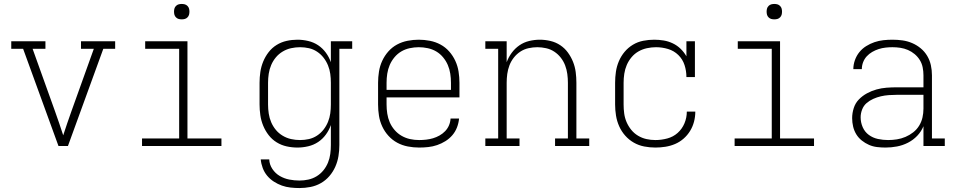

<svg xmlns="http://www.w3.org/2000/svg" viewBox="-20 -739 4840 972"><path d="M276 0 97 -492H37V-530H210V-492H145L258 -177Q269 -146 279.5 -115.5Q290 -85 300 -54Q310 -85 320.5 -115.5Q331 -146 342 -177L455 -492H390V-530H563V-492H503L324 0Z M699 0V-38H887V-492H715V-530H929V-38H1101V0ZM900 -641Q892 -641 884.5 -643Q877 -645 871 -651Q865 -657 863 -664.5Q861 -672 861 -680Q861 -688 863 -695.5Q865 -703 871 -709Q877 -715 884.5 -717Q892 -719 900 -719Q908 -719 915.5 -717Q923 -715 929 -709Q935 -703 937 -695.5Q939 -688 939 -680Q939 -672 937 -664.5Q935 -657 929 -651Q923 -645 915.5 -643Q908 -641 900 -641Z M1496 213Q1474 213 1451 210.5Q1428 208 1407 200.5Q1386 193 1366.5 180.5Q1347 168 1332.5 150.5Q1318 133 1310 111.5Q1302 90 1300 68H1343Q1344 94 1359 116.5Q1374 139 1396.5 152Q1419 165 1444.5 170Q1470 175 1496 175Q1519 175 1541.5 170Q1564 165 1583.5 153Q1603 141 1617.5 123Q1632 105 1640.5 84Q1649 63 1652 40.5Q1655 18 1655 -5V-106Q1646 -80 1629.5 -57.5Q1613 -35 1590.5 -20Q1568 -5 1540.5 1.5Q1513 8 1486 8Q1458 8 1431 2Q1404 -4 1380.5 -18.5Q1357 -33 1340 -55Q1323 -77 1312.5 -102.5Q1302 -128 1298 -155.5Q1294 -183 1294 -210V-320Q1294 -347 1298 -374.5Q1302 -402 1312.5 -427.5Q1323 -453 1340 -475Q1357 -497 1380.5 -511.5Q1404 -526 1431 -532Q1458 -538 1486 -538Q1513 -538 1540.5 -531.5Q1568 -525 1590.5 -510Q1613 -495 1629.5 -472.5Q1646 -450 1655 -424V-530H1763V-492H1698V-5Q1698 23 1693.5 51Q1689 79 1677.5 105Q1666 131 1647.5 152.5Q1629 174 1604.5 188Q1580 202 1552 207.5Q1524 213 1496 213ZM1499 -30Q1522 -30 1544 -35Q1566 -40 1585 -52.5Q1604 -65 1618 -83Q1632 -101 1640.5 -122Q1649 -143 1652 -165Q1655 -187 1655 -210V-320Q1655 -343 1652 -365Q1649 -387 1640.5 -408Q1632 -429 1618 -447Q1604 -465 1585 -477.5Q1566 -490 1544 -495Q1522 -500 1499 -500Q1476 -500 1453.5 -495Q1431 -490 1411 -478Q1391 -466 1376.5 -448.5Q1362 -431 1353 -410Q1344 -389 1340.5 -366Q1337 -343 1337 -320V-210Q1337 -187 1340.5 -164Q1344 -141 1353 -120Q1362 -99 1376.5 -81.5Q1391 -64 1411 -52Q1431 -40 1453.5 -35Q1476 -30 1499 -30Z M2102 8Q2073 8 2044.5 2.5Q2016 -3 1991 -16.5Q1966 -30 1946.5 -51.5Q1927 -73 1915 -99Q1903 -125 1898.5 -153Q1894 -181 1894 -210V-320Q1894 -348 1898.5 -376.5Q1903 -405 1915 -431Q1927 -457 1946 -478.5Q1965 -500 1990 -513.5Q2015 -527 2043.5 -532.5Q2072 -538 2100 -538Q2128 -538 2156.5 -532.5Q2185 -527 2210 -513.5Q2235 -500 2254 -478.5Q2273 -457 2285 -431Q2297 -405 2301.5 -376.5Q2306 -348 2306 -320V-246H1937V-210Q1937 -187 1940.5 -164Q1944 -141 1953 -120Q1962 -99 1977.5 -81Q1993 -63 2013 -51.5Q2033 -40 2055.5 -35Q2078 -30 2102 -30Q2119 -30 2137 -32Q2155 -34 2172 -39Q2189 -44 2205 -53Q2221 -62 2233.5 -75Q2246 -88 2253 -104.5Q2260 -121 2261 -139H2304Q2302 -116 2293.5 -94Q2285 -72 2270 -54.5Q2255 -37 2235 -24.5Q2215 -12 2193 -4.5Q2171 3 2148 5.5Q2125 8 2102 8ZM2263 -284V-320Q2263 -343 2259.5 -366Q2256 -389 2247 -410Q2238 -431 2223 -449Q2208 -467 2188.5 -478.5Q2169 -490 2146 -495Q2123 -500 2100 -500Q2077 -500 2054 -495Q2031 -490 2011.5 -478.5Q1992 -467 1977 -449Q1962 -431 1953 -410Q1944 -389 1940.5 -366Q1937 -343 1937 -320V-284Z M2437 0V-38H2502V-492H2437V-530H2545V-424Q2554 -449 2570.5 -471.5Q2587 -494 2609.5 -509.5Q2632 -525 2659 -531.5Q2686 -538 2713 -538Q2740 -538 2767 -531.5Q2794 -525 2816.5 -510Q2839 -495 2855 -473Q2871 -451 2881 -426Q2891 -401 2894.5 -374Q2898 -347 2898 -320V-38H2963V0H2790V-38H2855V-320Q2855 -342 2852 -364.5Q2849 -387 2841 -408Q2833 -429 2819 -447Q2805 -465 2786 -477.5Q2767 -490 2744.5 -495Q2722 -500 2700 -500Q2678 -500 2655.5 -495Q2633 -490 2614 -477.5Q2595 -465 2581 -447Q2567 -429 2559 -408Q2551 -387 2548 -364.5Q2545 -342 2545 -320V-38H2610V0Z M3298 8Q3269 8 3241 2.5Q3213 -3 3188.5 -17Q3164 -31 3145 -52.5Q3126 -74 3114.5 -100Q3103 -126 3098.5 -154Q3094 -182 3094 -210V-320Q3094 -348 3098 -375.5Q3102 -403 3113 -429Q3124 -455 3142 -476.5Q3160 -498 3184 -512.5Q3208 -527 3236 -532.5Q3264 -538 3292 -538Q3316 -538 3340 -534Q3364 -530 3386 -519.5Q3408 -509 3425.5 -492Q3443 -475 3455 -454V-530H3498V-349H3455Q3455 -380 3445.5 -409.5Q3436 -439 3414 -460.5Q3392 -482 3362 -491Q3332 -500 3301 -500Q3278 -500 3255 -495Q3232 -490 3212 -478.5Q3192 -467 3177 -449Q3162 -431 3153 -410Q3144 -389 3140.5 -366Q3137 -343 3137 -320V-210Q3137 -187 3140 -164.5Q3143 -142 3152 -121Q3161 -100 3175.5 -82Q3190 -64 3210 -52Q3230 -40 3252.5 -35Q3275 -30 3298 -30Q3328 -30 3358 -38Q3388 -46 3410.5 -66Q3433 -86 3445 -114.5Q3457 -143 3457 -174H3500Q3500 -148 3493.5 -123Q3487 -98 3473.5 -76Q3460 -54 3440.5 -37Q3421 -20 3397.5 -10Q3374 0 3348.5 4Q3323 8 3298 8Z M3699 0V-38H3887V-492H3715V-530H3929V-38H4101V0ZM3900 -641Q3892 -641 3884.5 -643Q3877 -645 3871 -651Q3865 -657 3863 -664.5Q3861 -672 3861 -680Q3861 -688 3863 -695.5Q3865 -703 3871 -709Q3877 -715 3884.5 -717Q3892 -719 3900 -719Q3908 -719 3915.5 -717Q3923 -715 3929 -709Q3935 -703 3937 -695.5Q3939 -688 3939 -680Q3939 -672 3937 -664.5Q3935 -657 3929 -651Q3923 -645 3915.5 -643Q3908 -641 3900 -641Z M4463 8Q4442 8 4420.5 5.5Q4399 3 4379.5 -5.5Q4360 -14 4343 -27.5Q4326 -41 4315 -59Q4304 -77 4299 -98Q4294 -119 4294 -141Q4294 -166 4302 -191.5Q4310 -217 4328 -235.5Q4346 -254 4369 -266.5Q4392 -279 4417 -286Q4442 -293 4468 -295Q4494 -297 4520 -297H4655V-358Q4655 -378 4651 -398Q4647 -418 4636.5 -435Q4626 -452 4610.5 -465Q4595 -478 4576.5 -486Q4558 -494 4538 -497Q4518 -500 4498 -500Q4481 -500 4463 -498Q4445 -496 4428 -490.5Q4411 -485 4395.5 -476Q4380 -467 4368 -454Q4356 -441 4349.5 -424Q4343 -407 4343 -389H4300Q4300 -412 4308 -434.5Q4316 -457 4330.5 -475Q4345 -493 4365 -505.5Q4385 -518 4407 -525.5Q4429 -533 4452 -535.5Q4475 -538 4498 -538Q4524 -538 4549 -534.5Q4574 -531 4597.5 -521Q4621 -511 4641 -494.5Q4661 -478 4674 -456Q4687 -434 4692.5 -409Q4698 -384 4698 -358V-38H4763V0H4655V-100Q4644 -73 4623.5 -51.5Q4603 -30 4576.5 -16.5Q4550 -3 4521 2.5Q4492 8 4463 8ZM4476 -30Q4498 -30 4520.5 -33.5Q4543 -37 4564 -46Q4585 -55 4603 -69Q4621 -83 4633 -102.5Q4645 -122 4650 -144Q4655 -166 4655 -189V-259H4520Q4500 -259 4479.5 -257.5Q4459 -256 4439.5 -251.5Q4420 -247 4401 -238.5Q4382 -230 4367 -217Q4352 -204 4344.5 -184.5Q4337 -165 4337 -145Q4337 -119 4347.5 -95Q4358 -71 4378.5 -56Q4399 -41 4424.5 -35.5Q4450 -30 4476 -30Z"/></svg>

Font: Iosevka Slab XLtEx
Style: Regular
Weight: 200
Width: 7
Monospace: yes
Designer: Belleve Invis
Foundry: Belleve Invis
Version: Version 11.1.0; ttfautohint (v1.8.3)